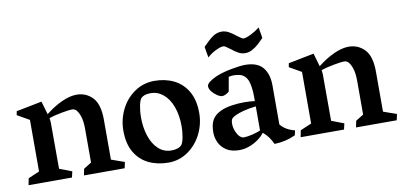

<svg xmlns="http://www.w3.org/2000/svg" viewBox="-67 -905 2375 1130"><g transform="rotate(-10 1120.0 -340.5)"><path d="M28.3 -418 32.2 -440.9 185.5 -471.2 208.5 -392.1Q256.3 -430.2 305.7 -452.9Q355 -475.6 395.5 -475.6Q451.7 -475.6 490.2 -435.8Q528.8 -396 528.8 -302.2V-64L607.4 -36.1L599.6 0H356.4L364.3 -38.6L410.6 -67.4V-269Q410.6 -315.9 400.1 -345.9Q389.6 -376 375 -388.2Q366.7 -394.5 356.4 -394.5Q333.5 -394.5 288.1 -385.7Q242.7 -377 215.3 -367.2Q215.8 -364.7 217 -356.2Q218.3 -347.7 218.3 -340.8L218.8 -64L293 -35.6L284.7 0H25.4L33.2 -40L100.1 -68.8V-377Z M860.8 -476.1Q925.3 -476.1 976.6 -450.9Q1027.8 -425.8 1058.1 -374Q1088.4 -322.3 1088.4 -245.1Q1088.4 -178.2 1058.6 -118.9Q1028.8 -59.6 976.6 -23.7Q924.3 12.2 860.8 12.2Q794.9 12.2 742.9 -12.7Q690.9 -37.6 660.6 -89.1Q630.4 -140.6 630.4 -218.3Q630.4 -285.2 659.7 -344.5Q689 -403.8 741.7 -439.9Q794.4 -476.1 860.8 -476.1ZM950.7 -75.7Q960.9 -88.4 966.8 -120.8Q972.7 -153.3 972.7 -184.1Q972.7 -252 953.6 -303Q934.6 -354 901.1 -381.3Q867.7 -408.7 825.7 -408.7Q785.6 -408.7 767.6 -388.7Q758.3 -376.5 752.2 -344Q746.1 -311.5 746.1 -278.8Q746.1 -218.3 762.5 -167.5Q778.8 -116.7 811.5 -85.9Q844.2 -55.2 890.1 -55.2Q909.2 -55.2 925.3 -60.3Q941.4 -65.4 950.7 -75.7Z M1223.6 -238.3Q1249.5 -249.5 1286.6 -254.9Q1323.7 -260.3 1359.4 -260.3Q1392.6 -260.3 1422.9 -256.3V-282.7Q1422.9 -327.1 1414.3 -363.5Q1405.8 -399.9 1380.4 -415.5Q1371.1 -421.4 1356.2 -424.3Q1341.3 -427.2 1325.2 -427.2Q1311 -427.2 1296.4 -423.8L1281.2 -337.9Q1272 -329.6 1260.3 -324Q1248.5 -318.4 1240.2 -318.4Q1228 -318.4 1210.2 -329.8Q1192.4 -341.3 1179.4 -357.9Q1166.5 -374.5 1166.5 -389.2Q1166.5 -401.9 1183.1 -414.6Q1199.7 -427.2 1222.2 -437.5Q1262.2 -455.1 1317.6 -465.6Q1373 -476.1 1402.3 -476.1Q1475.6 -476.1 1508.3 -436.8Q1541 -397.5 1541 -329.1V-95.7Q1569.3 -59.6 1626 -45.4L1619.6 -17.1Q1560.1 10.7 1493.7 12.2Q1481.9 -11.7 1468.8 -30.3Q1455.6 -48.8 1436 -64.5Q1422.4 -45.4 1398.4 -27.8Q1374.5 -10.3 1344.7 1Q1314.9 12.2 1283.7 12.2Q1236.8 12.2 1206.8 -7.3Q1176.8 -26.9 1163.3 -56.6Q1149.9 -86.4 1149.9 -117.7Q1149.9 -165 1167 -193.4Q1184.1 -221.7 1223.6 -238.3ZM1321.8 -57.1Q1342.3 -57.1 1373 -64.5Q1403.8 -71.8 1422.9 -80.6V-224.6Q1380.4 -219.7 1348.6 -211.4Q1316.9 -203.1 1298.8 -194.1Q1280.8 -185.1 1275.4 -178.7Q1267.6 -168.5 1267.6 -147Q1267.6 -123.5 1279.3 -97.2Q1291 -70.8 1306.6 -62Q1312 -57.1 1321.8 -57.1ZM1187 -621.6Q1220.2 -656.2 1245.6 -674.6Q1271 -692.9 1299.8 -692.9Q1322.3 -692.9 1342 -682.1Q1361.8 -671.4 1384.8 -652.8Q1401.4 -640.6 1408.9 -635.7Q1416.5 -630.9 1423.3 -630.9Q1437.5 -630.9 1466.6 -645.3Q1495.6 -659.7 1520 -679.2L1530.8 -614.7Q1508.8 -592.3 1492.7 -578.1Q1476.6 -564 1457.3 -554Q1438 -543.9 1417.5 -543.9Q1395 -543.9 1376 -554.4Q1356.9 -564.9 1333.5 -584Q1316.9 -596.2 1309.3 -601.1Q1301.8 -606 1294.9 -606Q1279.3 -606 1249.5 -591.6Q1219.7 -577.1 1198.2 -556.6Z M1654.3 -418 1658.2 -440.9 1811.5 -471.2 1834.5 -392.1Q1882.3 -430.2 1931.6 -452.9Q1981 -475.6 2021.5 -475.6Q2077.6 -475.6 2116.2 -435.8Q2154.8 -396 2154.8 -302.2V-64L2233.4 -36.1L2225.6 0H1982.4L1990.2 -38.6L2036.6 -67.4V-269Q2036.6 -315.9 2026.1 -345.9Q2015.6 -376 2001 -388.2Q1992.7 -394.5 1982.4 -394.5Q1959.5 -394.5 1914.1 -385.7Q1868.7 -377 1841.3 -367.2Q1841.8 -364.7 1843 -356.2Q1844.2 -347.7 1844.2 -340.8L1844.7 -64L1918.9 -35.6L1910.6 0H1651.4L1659.2 -40L1726.1 -68.8V-377Z"/></g></svg>

Font: Vesper Libre Medium
Style: Regular
Weight: 500
Designer: Robert Keller & Kimya Gandhi
Foundry: Mota Italic
Version: Version 1.058